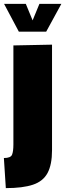

<svg xmlns="http://www.w3.org/2000/svg" viewBox="-20 -754 337 989"><path d="M10 215 0 60Q35 60 42 43Q49 26 49 -10V-520L248 -524V20Q248 94 225 137Q202 180 149.5 197.5Q97 215 10 215ZM77 -591 1 -734H113L148 -649L183 -734H296L218 -591Z"/></svg>

Font: Murecho Black
Style: Regular
Weight: 900
Designer: Neil Summerour
Foundry: Positype
Version: Version 1.010; ttfautohint (v1.8.3)